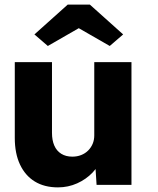

<svg xmlns="http://www.w3.org/2000/svg" viewBox="-20 -800 682 831"><path d="M44 -203V-531H205V-225Q205 -193 215 -170Q225 -147 245 -134.5Q265 -122 293 -122Q314 -122 331.5 -129Q349 -136 361.5 -148.5Q374 -161 381 -177.5Q388 -194 388 -214V-531H549V0H398L391 -109L421 -121Q409 -83 381 -53.5Q353 -24 314 -6.5Q275 11 231 11Q172 11 130.5 -14.5Q89 -40 66.5 -88Q44 -136 44 -203ZM273 -780H369L513 -651L455 -601L321 -678L187 -601L129 -651Z"/></svg>

Font: Our Lexend
Style: Bold
Weight: 700
Designer: Bonnie Shaver-Troup, Thomas Jockin
Foundry: Lexend
Version: Version 1.007